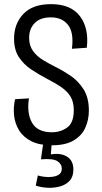

<svg xmlns="http://www.w3.org/2000/svg" viewBox="-20 -692 494 929"><path d="M231 11Q170 11 131 -9Q92 -29 72 -62Q52 -95 48 -134Q44 -173 53 -212L120 -216Q109 -143 135.5 -97.5Q162 -52 231 -52Q273 -52 305 -75Q337 -98 337 -159Q337 -197 322.5 -222.5Q308 -248 279 -268.5Q250 -289 207 -311Q167 -332 131 -356Q95 -380 71.5 -415.5Q48 -451 48 -505Q48 -577 93 -624.5Q138 -672 227 -672Q323 -672 367 -613.5Q411 -555 400 -461L328 -456Q338 -534 309.5 -571Q281 -608 226 -608Q175 -608 148 -580.5Q121 -553 121 -509Q121 -471 140 -445Q159 -419 188 -401.5Q217 -384 247 -369Q282 -352 320 -326.5Q358 -301 384 -260.5Q410 -220 410 -157Q410 -113 393 -74.5Q376 -36 336.5 -12.5Q297 11 231 11ZM153 206 163 157Q176 161 195 163.5Q214 166 233.5 163.5Q253 161 266 152Q279 143 279 123Q279 102 258 88Q237 74 178 79L192 -19H232L226 55Q274 47 304.5 66Q335 85 335 128Q335 163 317 182.5Q299 202 270.5 210Q242 218 210.5 216.5Q179 215 153 206Z"/></svg>

Font: Bricolage Grotesque 12pt Condensed Light
Style: Regular
Weight: 300
Width: 3
Designer: Mathieu Triay
Foundry: Atelier Triay
Version: Version 1.001; ttfautohint (v1.8.4.7-5d5b);gftools[0.9.33.de